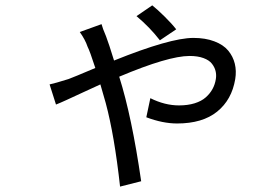

<svg xmlns="http://www.w3.org/2000/svg" viewBox="-20 -625 996 714"><path d="M635.3 -516 574.6 -475.1Q536.9 -523.8 487.6 -565L546.2 -605.1Q565 -590.2 592.2 -563.4Q619.3 -536.6 635.3 -516ZM276.6 -506 357.6 -535.2Q361.2 -520.6 374.3 -490.1Q384.6 -463.4 404.1 -399.9Q612.9 -484 699.2 -484Q744 -484 777.3 -471.2Q810.7 -458.5 828.7 -436.8Q846.6 -415.1 853.2 -388.1Q859.7 -361.2 854.8 -331Q842 -253.9 787.5 -209.9Q733 -165.8 638.5 -165.8Q585.2 -165.8 524.1 -188.9L539.1 -259.9Q593 -233 645.6 -233Q678.3 -233 703.8 -240.9Q729.4 -248.9 745.2 -263Q761 -277 770.2 -293.9Q779.5 -310.7 782.7 -331Q785.2 -346.6 781.6 -361Q778.1 -375.4 767.9 -388.3Q757.8 -401.3 736.5 -409.1Q715.2 -416.9 685 -416.9Q606.2 -416.9 423.3 -339.8Q470.2 -191.8 505 49L426.5 68.9Q405.5 -121.4 373.2 -241.8L353.3 -311.1Q328.8 -300.1 290.1 -282.1Q251.4 -264.2 227.5 -253.2Q203.5 -242.2 188.2 -236.2L164.4 -311.1Q183.6 -315 234.7 -331Q252.5 -337.4 334.5 -372.2Q313.9 -435.7 305.8 -451Q296.9 -477.6 276.6 -506Z"/></svg>

Font: Karasuma Gothic
Style: Italic
Weight: 400
Italic angle: -9.39999°
Designer: Rasmus Andersson / Ryoko Nishizuka
Foundry: Genbu
Version: Version 1.00